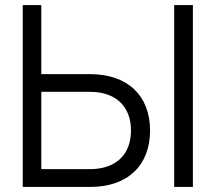

<svg xmlns="http://www.w3.org/2000/svg" viewBox="-20 -740 854 760"><path d="M143.5 -720H70V0H336.5C486.5 0 574 -86 574 -223.5C574 -360.5 486.5 -446.5 336.5 -446.5H143.5ZM743.5 0V-720H669.5V0ZM143.5 -70.5V-376.5H336C438 -376.5 498.5 -319 498.5 -223.5C498.5 -127.5 438 -70.5 336 -70.5Z"/></svg>

Font: Vela Sans
Style: Regular
Weight: 400
Designer: Principal design: Mikhail Sharanda - project Manrope.
Design modification: Ravid Balaliev
Foundry: Mikhail Sharanda
Version: Version 1.001